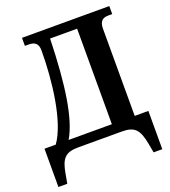

<svg xmlns="http://www.w3.org/2000/svg" viewBox="-158 -829 996 1122"><g transform="rotate(-20 340.5 -268.0)"><path d="M11 178H66L77 118C92 31 118 0 197 0H471C551 0 575 31 592 118L603 178H657V-60H572V-603C572 -650 595 -664 626 -664H652V-714H109V-664H133C171 -664 191 -648 191 -606C191 -420 162 -172 81 -60H11ZM161 -60C226 -170 254 -369 262 -654H430V-60Z"/></g></svg>

Font: Noto Serif Condensed
Style: Bold
Weight: 700
Width: 3
Designer: Monotype Design Team
Foundry: Monotype Imaging Inc.
Version: Version 2.015